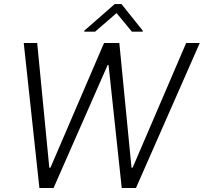

<svg xmlns="http://www.w3.org/2000/svg" viewBox="-20 -943 1022 963"><path d="M177.6 0 99.1 -727.3H166.5L227.3 -101.9H233L501.8 -727.3H578.5L639.6 -101.9H645.2L913.7 -727.3H981.9L661.9 0H590.6L524.5 -616.8H519.9L248.6 0ZM456.9 -784.1 564.6 -877.5 641.6 -784.1H695.9L696.1 -789.1L589.4 -922.6H555.3L402.8 -789.1L402.6 -784.1Z"/></svg>

Font: Inter UI Light
Style: Italic
Weight: 300
Italic angle: 9.39999°
Designer: Rasmus Andersson
Foundry: rsms
Version: 3.2;8d6f07862